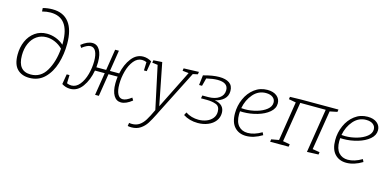

<svg xmlns="http://www.w3.org/2000/svg" viewBox="-86 -1301 4208 2067"><g transform="rotate(15 2018.0 -267.0)"><path d="M539 -453Q539 -336 507 -231Q475 -126 407.5 -59.5Q340 7 238 7Q153 7 103 -43.5Q53 -94 53 -203Q53 -285 83 -353Q113 -421 169.5 -461.5Q226 -502 302 -502Q352 -502 401 -484Q450 -466 491 -430V-453Q491 -732 280 -732Q238 -732 187 -719L185 -757Q238 -771 291 -771Q413 -771 476 -690Q539 -609 539 -453ZM488 -385Q450 -423 402.5 -443.5Q355 -464 307 -464Q246 -464 199 -431.5Q152 -399 126 -340.5Q100 -282 100 -207Q100 -32 243 -32Q355 -32 415.5 -134.5Q476 -237 488 -385Z M1461 -504 1442 -390H1411L1414 -483Q1390 -494 1363 -494Q1311 -494 1272 -446Q1233 -398 1213 -324.5Q1193 -251 1193 -178Q1193 -109 1212.5 -70Q1232 -31 1270 -31Q1308 -31 1366 -75L1383 -47Q1316 7 1260 7Q1208 7 1179 -41Q1150 -89 1150 -176Q1150 -209 1155 -252H1053L1013 0H971L1011 -252H902Q883 -143 828.5 -68Q774 7 694 7Q643 7 600 -21L619 -134H650L647 -42Q671 -31 698 -31Q750 -31 789 -79Q828 -127 848 -200.5Q868 -274 868 -347Q868 -417 848 -455.5Q828 -494 790 -494Q752 -494 695 -449L678 -478Q745 -532 801 -532Q853 -532 882 -483.5Q911 -435 911 -348Q911 -320 908 -290H1017L1054 -525H1096L1059 -290H1162Q1184 -394 1237.5 -463Q1291 -532 1367 -532Q1416 -532 1461 -504Z M1987 -528 1983 -500 1929 -488 1680 3 1667 30Q1633 98 1606.5 139.5Q1580 181 1538.5 209Q1497 237 1438 237Q1417 237 1397 233L1403 197Q1409 198 1416.5 199Q1424 200 1435 200Q1482 200 1516.5 177Q1551 154 1578 110.5Q1605 67 1640 -9L1538 -486L1476 -494L1481 -522L1578 -528L1670 -60L1883 -487L1814 -494L1818 -522Z M2340 -164Q2340 -114 2310.5 -75Q2281 -36 2229.5 -14.5Q2178 7 2116 7Q2023 7 1953 -38L1970 -71Q2001 -50 2038.5 -39.5Q2076 -29 2114 -29Q2161 -29 2202.5 -45Q2244 -61 2269 -92Q2294 -123 2294 -165Q2294 -226 2250 -242.5Q2206 -259 2146 -259H2082L2088 -292H2153Q2229 -292 2275.5 -324.5Q2322 -357 2322 -413Q2322 -497 2204 -497Q2154 -497 2081 -480L2058 -392H2025L2038 -503Q2140 -532 2215 -532Q2286 -532 2327 -504Q2368 -476 2368 -416Q2368 -361 2330.5 -325.5Q2293 -290 2231 -277Q2340 -258 2340 -164Z M2524 -233Q2522 -211 2522 -199Q2522 -114 2560 -71.5Q2598 -29 2662 -29Q2735 -29 2818 -78L2832 -49Q2740 7 2654 7Q2574 7 2525.5 -45Q2477 -97 2477 -199Q2477 -283 2511 -360Q2545 -437 2607.5 -484.5Q2670 -532 2751 -532Q2818 -532 2856.5 -500.5Q2895 -469 2895 -419Q2895 -363 2845 -320.5Q2795 -278 2716.5 -255Q2638 -232 2557 -232ZM2528 -269Q2556 -267 2569 -267Q2634 -267 2699 -285.5Q2764 -304 2806.5 -338Q2849 -372 2849 -416Q2849 -452 2821 -473.5Q2793 -495 2744 -495Q2661 -495 2603.5 -429.5Q2546 -364 2528 -269Z M3543 -525 3539 -498 3456 -481 3385 -42 3465 -29 3461 -2 3333 3 3411 -487 3127 -488 3055 -42 3133 -28 3128 0H2922L2926 -28L3010 -43L3079 -480L2999 -495L3003 -522L3125 -525Z M3641 -233Q3639 -211 3639 -199Q3639 -114 3677 -71.5Q3715 -29 3779 -29Q3852 -29 3935 -78L3949 -49Q3857 7 3771 7Q3691 7 3642.5 -45Q3594 -97 3594 -199Q3594 -283 3628 -360Q3662 -437 3724.5 -484.5Q3787 -532 3868 -532Q3935 -532 3973.5 -500.5Q4012 -469 4012 -419Q4012 -363 3962 -320.5Q3912 -278 3833.5 -255Q3755 -232 3674 -232ZM3645 -269Q3673 -267 3686 -267Q3751 -267 3816 -285.5Q3881 -304 3923.5 -338Q3966 -372 3966 -416Q3966 -452 3938 -473.5Q3910 -495 3861 -495Q3778 -495 3720.5 -429.5Q3663 -364 3645 -269Z"/></g></svg>

Font: Bitter Pro Light
Style: Italic
Weight: 300
Italic angle: -9°
Designer: Sol Matas, and Bitter project Authors
Foundry: Sol Matas
Version: Version 1.010